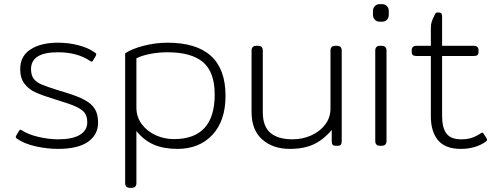

<svg xmlns="http://www.w3.org/2000/svg" viewBox="-20 -700 2395 922"><path d="M63 -33Q57 -37 56 -40Q55 -43 58 -49L71 -71Q74 -77 78 -77Q80 -77 85 -74Q116 -54 165 -42.5Q214 -31 259 -31Q328 -31 363.5 -52.5Q399 -74 399 -112Q399 -141 386.5 -158Q374 -175 342.5 -189Q311 -203 244 -223Q185 -241 151.5 -256Q118 -271 97.5 -298Q77 -325 77 -368Q77 -431 127 -463Q177 -495 258 -495Q310 -495 357.5 -482.5Q405 -470 435 -448Q441 -444 442 -441Q443 -438 440 -432L427 -410Q424 -404 420 -404Q417 -404 413 -407Q352 -449 258 -449Q129 -449 129 -368Q129 -338 142.5 -321Q156 -304 181.5 -293.5Q207 -283 264 -265Q273 -263 291 -257Q354 -238 387.5 -219.5Q421 -201 436 -176Q451 -151 451 -111Q451 -53 402.5 -19Q354 15 259 15Q207 15 152.5 3Q98 -9 63 -33Z M581 179V-444Q614 -466 671 -480.5Q728 -495 784 -495Q1063 -495 1063 -240Q1063 -120 1000 -52.5Q937 15 832 15Q766 15 718.5 -5.5Q671 -26 635 -71V179Q635 202 612 202H604Q581 202 581 179ZM1011 -246Q1011 -354 955 -401.5Q899 -449 784 -449Q741 -449 700.5 -441Q660 -433 635 -420V-184Q635 -138 661 -103.5Q687 -69 728 -50.5Q769 -32 815 -32Q1011 -32 1011 -246Z M1188 -162V-457Q1188 -480 1211 -480H1219Q1242 -480 1242 -457V-161Q1242 -93 1278.5 -62Q1315 -31 1385 -31Q1433 -31 1475 -50Q1517 -69 1542 -102.5Q1567 -136 1567 -178V-457Q1567 -480 1590 -480H1598Q1621 -480 1621 -457V-23Q1621 -11 1617 -5.5Q1613 0 1602 0H1592Q1581 0 1577 -5.5Q1573 -11 1573 -23V-76Q1537 -32 1489.5 -8.5Q1442 15 1372 15Q1290 15 1239 -30.5Q1188 -76 1188 -162Z M1771 -629V-647Q1771 -661 1780 -670.5Q1789 -680 1802 -680H1816Q1829 -680 1838 -670.5Q1847 -661 1847 -647V-629Q1847 -615 1838.5 -605.5Q1830 -596 1816 -596H1802Q1789 -596 1780 -605.5Q1771 -615 1771 -629ZM1782 -23V-457Q1782 -480 1805 -480H1813Q1836 -480 1836 -457V-23Q1836 0 1813 0H1805Q1782 0 1782 -23Z M2049 -141V-431H1980Q1968 -431 1962.5 -435.5Q1957 -440 1957 -451V-458Q1957 -480 1980 -480H2049V-565Q2049 -582 2053 -595Q2057 -608 2068 -630Q2071 -636 2073.5 -638Q2076 -640 2081 -640H2088Q2103 -640 2103 -622V-480H2255Q2278 -480 2278 -458V-451Q2278 -440 2272.5 -435.5Q2267 -431 2255 -431H2103V-144Q2103 -86 2124 -58.5Q2145 -31 2195 -31Q2224 -31 2245 -38Q2266 -45 2289 -60Q2294 -63 2296 -63Q2300 -63 2303 -57L2317 -35Q2319 -31 2319 -29Q2319 -24 2312 -19Q2262 15 2193 15Q2118 15 2083.5 -26.5Q2049 -68 2049 -141Z"/></svg>

Font: Mitr ExtraLight
Style: Regular
Weight: 250
Designer: Thanarat Vachiruckul
Foundry: Cadson Demak Co.,Ltd.
Version: Version 1.000